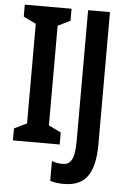

<svg xmlns="http://www.w3.org/2000/svg" viewBox="-61 -758 668 1006"><g transform="rotate(5 273.5 -255.0)"><path d="M274 0V-63L209 -95V-619L274 -651V-714H28V-651L94 -619V-95L28 -63V0ZM312 204C417 204 476 149 476 -20V-714H361V-29C361 76 338 100 296 100C275 100 257 96 241 90V194C262 201 287 204 312 204Z"/></g></svg>

Font: Noto Sans Gurmukhi UI ExtraCondensed SemiBold
Style: Regular
Weight: 600
Width: 2
Designer: Jelle Bosma - Monotype Design Team
Foundry: Monotype Imaging Inc.
Version: Version 2.004